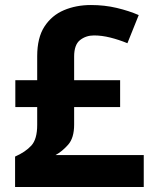

<svg xmlns="http://www.w3.org/2000/svg" viewBox="-20 -744 612 764"><path d="M342 -724Q396 -724 444.5 -712.5Q493 -701 532 -684L487 -572Q453 -586 419 -594.5Q385 -603 354 -603Q322 -603 298.5 -584.5Q275 -566 275 -519V-425H458V-318H275V-248Q275 -195 251 -168Q227 -141 201 -127H552V0H40V-121Q81 -139 104.5 -164.5Q128 -190 128 -247V-318H41V-425H128V-520Q128 -594 157 -638.5Q186 -683 234.5 -703.5Q283 -724 342 -724Z"/></svg>

Font: Noto Sans Gurmukhi UI
Style: Bold
Weight: 700
Designer: Jelle Bosma - Monotype Design Team
Foundry: Monotype Imaging Inc.
Version: Version 2.004; ttfautohint (v1.8.4.7-5d5b)